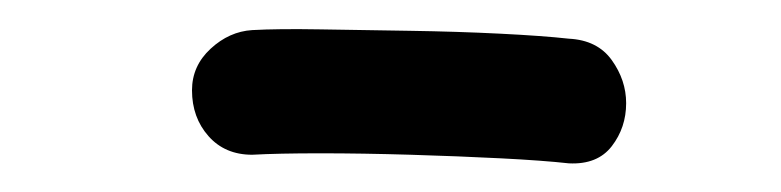

<svg xmlns="http://www.w3.org/2000/svg" viewBox="-20 -780 545 134"><path d="M156 -672Q137 -672 125.5 -685Q114 -698 114 -717Q114 -734 127 -746Q140 -758 156 -759Q174 -760 203.5 -759.5Q233 -759 266 -758.5Q299 -758 329 -756.5Q359 -755 377 -753Q397 -752 407 -738Q417 -724 417 -708Q417 -691 407 -678Q397 -665 377 -666Q359 -668 329.5 -669.5Q300 -671 266.5 -672Q233 -673 203.5 -673Q174 -673 156 -672Z"/></svg>

Font: Playpen Sans Arabic
Style: Regular
Weight: 400
Designer: Azza Alameddine, Laura Meseguer, Veronika Burian, José Scaglione
Foundry: TypeTogether
Version: Version 2.000